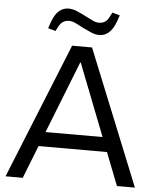

<svg xmlns="http://www.w3.org/2000/svg" viewBox="-59 -939 802 989"><g transform="rotate(5 342.0 -444.5)"><path d="M7 0 290 -700H393L676 0H583L342 -617H339L96 0ZM147 -170V-245H532V-170ZM198 -768 159 -779 171 -813Q186 -854 207.5 -871.5Q229 -889 255 -889Q277 -889 299.5 -879.5Q322 -870 347 -857Q367 -847 384 -838.5Q401 -830 416 -830Q433 -830 446 -837Q459 -844 469 -863L482 -888L521 -877L509 -843Q494 -803 472.5 -785Q451 -767 425 -767Q403 -767 380.5 -777Q358 -787 333 -799Q314 -810 296.5 -818Q279 -826 264 -826Q248 -826 235 -819Q222 -812 211 -793Z"/></g></svg>

Font: REM Light
Style: Regular
Weight: 300
Designer: Octavio Pardo
Foundry: Ashler Design
Version: Version 1.005;gftools[0.9.28]